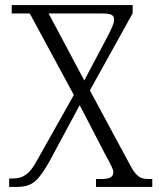

<svg xmlns="http://www.w3.org/2000/svg" viewBox="-20 -734 624 754"><path d="M16 0H46C111 0 132 -28 173 -98L293 -321L391 -132C416 -85 425 -71 425 -57C425 -40 413 -31 376 -31H357V0H578V-31H564C532 -31 516 -40 493 -82L333 -379L501 -682V-714H26V-681H97L270 -361L122 -98C95 -50 71 -33 29 -33H16ZM311 -418 171 -681H385C419 -681 428 -673 428 -657C428 -641 417 -619 403 -592Z"/></svg>

Font: Noto Serif Georgian SemiCondensed Light
Style: Regular
Weight: 300
Width: 4
Designer: Monotype Design Team, Akaki Razmadze
Foundry: Google LLC
Version: Version 2.003